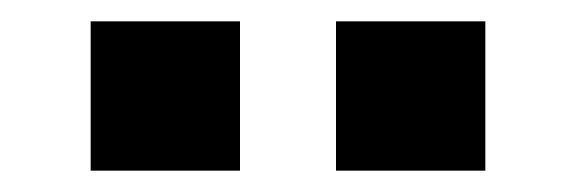

<svg xmlns="http://www.w3.org/2000/svg" viewBox="-20 -755 540 180"><path d="M295 -595V-735H435V-595ZM65 -595V-735H205V-595Z"/></svg>

Font: Nunito Sans 6pt
Style: Bold
Weight: 700
Version: Version 3.101;gftools[0.9.27]